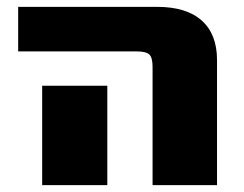

<svg xmlns="http://www.w3.org/2000/svg" viewBox="-20 -540 711 560"><path d="M293 -290V-190V0H103V-190V-290ZM33 -390V-520H438Q524 -520 568.5 -480Q613 -440 613 -365V0H425V-345Q425 -372 415.5 -381Q406 -390 380 -390Z"/></svg>

Font: M PLUS 1p Black
Style: Regular
Weight: 900
Version: Version 1.061